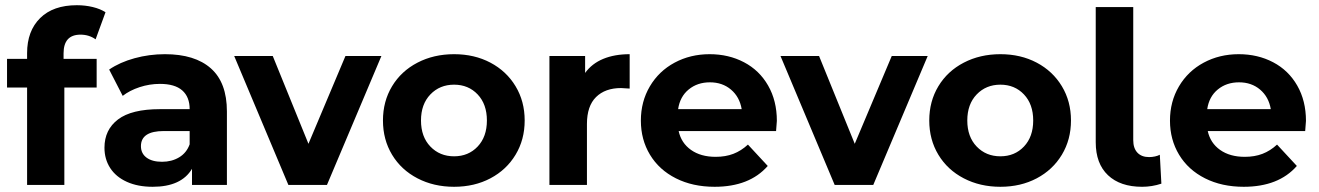

<svg xmlns="http://www.w3.org/2000/svg" viewBox="-20 -710 5062 737"><path d="M224 -484H351V-374H227V0H84V-374H7V-484H84V-506Q84 -591 134 -640.5Q184 -690 275 -690Q307 -690 336 -683Q365 -676 385 -663L347 -559Q322 -577 289 -577Q224 -577 224 -505Z M851 -282V0H717V-62Q676 7 566 7Q509 7 467 -12Q425 -31 403 -65Q381 -99 381 -143Q381 -212 433 -251.5Q485 -291 594 -291H708Q708 -338 679.5 -363Q651 -388 594 -388Q554 -388 516 -375.5Q478 -363 451 -342L399 -443Q440 -471 496.5 -486.5Q553 -502 613 -502Q728 -502 789.5 -447.5Q851 -393 851 -282ZM708 -156V-207H609Q521 -207 521 -149Q521 -121 542.5 -105Q564 -89 602 -89Q639 -89 667.5 -106Q696 -123 708 -156Z M1444 -495 1235 0H1087L879 -495H1027L1164 -158L1306 -495Z M1723 7Q1645 7 1582.5 -25.5Q1520 -58 1485 -116Q1450 -174 1450 -247.5Q1450 -321 1485 -379Q1520 -437 1582.5 -469.5Q1645 -502 1723 -502Q1801 -502 1862.5 -469.5Q1924 -437 1959 -379Q1994 -321 1994 -247.5Q1994 -174 1959 -116Q1924 -58 1862.5 -25.5Q1801 7 1723 7ZM1723 -110Q1778 -110 1813.5 -147.5Q1849 -185 1849 -247.5Q1849 -310 1813.5 -347.5Q1778 -385 1723 -385Q1668 -385 1632 -347.5Q1596 -310 1596 -247.5Q1596 -185 1632 -147.5Q1668 -110 1723 -110Z M2397 -502V-370Q2373 -372 2364 -372Q2303 -372 2268 -337.5Q2233 -303 2233 -234V0H2089V-495H2226V-430Q2252 -466 2295.5 -484Q2339 -502 2397 -502Z M2959 -207H2585Q2595 -161 2632.5 -134.5Q2670 -108 2727 -108Q2765 -108 2795 -119.5Q2825 -131 2851 -155L2927 -73Q2857 7 2723 7Q2639 7 2574.5 -25.5Q2510 -58 2475 -116Q2440 -174 2440 -247Q2440 -320 2474.5 -378.5Q2509 -437 2569.5 -469.5Q2630 -502 2704 -502Q2777 -502 2836 -471Q2895 -440 2928.5 -381.5Q2962 -323 2962 -246Q2962 -243 2959 -207ZM2583 -291H2827Q2819 -338 2786 -366Q2753 -394 2705 -394Q2657 -394 2623.5 -366.5Q2590 -339 2583 -291Z M3541 -495 3332 0H3184L2976 -495H3124L3261 -158L3403 -495Z M3820 7Q3742 7 3679.5 -25.5Q3617 -58 3582 -116Q3547 -174 3547 -247.5Q3547 -321 3582 -379Q3617 -437 3679.5 -469.5Q3742 -502 3820 -502Q3898 -502 3959.5 -469.5Q4021 -437 4056 -379Q4091 -321 4091 -247.5Q4091 -174 4056 -116Q4021 -58 3959.5 -25.5Q3898 7 3820 7ZM3820 -110Q3875 -110 3910.5 -147.5Q3946 -185 3946 -247.5Q3946 -310 3910.5 -347.5Q3875 -385 3820 -385Q3765 -385 3729 -347.5Q3693 -310 3693 -247.5Q3693 -185 3729 -147.5Q3765 -110 3820 -110Z M4186 -164V-683H4330V-172Q4330 -141 4346 -124Q4362 -107 4391 -107Q4402 -107 4413.5 -109.5Q4425 -112 4432 -116L4438 -5Q4402 7 4364 7Q4280 7 4233 -37.5Q4186 -82 4186 -164Z M4990 -207H4616Q4626 -161 4663.5 -134.5Q4701 -108 4758 -108Q4796 -108 4826 -119.5Q4856 -131 4882 -155L4958 -73Q4888 7 4754 7Q4670 7 4605.5 -25.5Q4541 -58 4506 -116Q4471 -174 4471 -247Q4471 -320 4505.5 -378.5Q4540 -437 4600.5 -469.5Q4661 -502 4735 -502Q4808 -502 4867 -471Q4926 -440 4959.5 -381.5Q4993 -323 4993 -246Q4993 -243 4990 -207ZM4614 -291H4858Q4850 -338 4817 -366Q4784 -394 4736 -394Q4688 -394 4654.5 -366.5Q4621 -339 4614 -291Z"/></svg>

Font: Montserrat Ace
Style: Bold
Weight: 700
Designer: Julieta Ulanovsky
Foundry: Julieta Ulanovsky
Version: Version 1